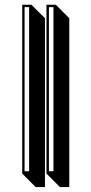

<svg xmlns="http://www.w3.org/2000/svg" viewBox="-20 -718 383 805"><path d="M270.5 66.4H231.4L174.8 9.8V-698.2H213.9L270.5 -641.6ZM168.5 66.4H129.4L73.2 9.8V-698.2H111.8L168.5 -641.6ZM102.1 0V-688H83V0ZM204.1 0V-688H185.1V0Z"/></svg>

Font: Linux Biolinum Shadow O
Style: Regular
Weight: 400
Designer: Philipp H. Poll
Foundry: Philipp H. Poll
Version: Version 1.0.4